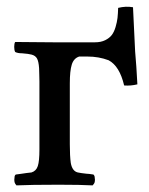

<svg xmlns="http://www.w3.org/2000/svg" viewBox="-20 -558 450 580"><path d="M99.1 -106V-312Q99.1 -320.8 98.6 -334Q98.1 -347.2 98.1 -352.1Q96.7 -372.6 91.8 -381.3Q86.9 -390.1 75.2 -393.1Q66.4 -395.5 46.9 -397Q33.7 -397 25.9 -400.9Q22.9 -406.2 22.9 -416.5Q22.9 -426.8 25.9 -431.2Q43 -431.2 81.1 -430.7Q119.1 -430.2 141.1 -430.2H267.1Q284.7 -430.2 297.6 -436.5Q310.5 -442.9 317.6 -452.1Q324.7 -461.4 329.1 -476.3Q333.5 -491.2 335 -503.9Q336.4 -516.6 336.9 -534.2Q360.4 -540 381.8 -536.1L388.2 -402.8Q392.1 -359.9 395 -303.2Q375 -298.3 355 -299.8Q341.3 -358.4 308.1 -376Q278.3 -387.2 244.1 -387.2H219.2Q202.6 -381.8 196.8 -362.8Q190.9 -343.8 190.9 -306.2V-122.1Q190.9 -86.9 193.8 -65.9Q198.2 -41 214.8 -37.1Q223.1 -35.2 241.2 -33.2Q247.6 -33.2 262.2 -30.8Q266.1 -26.9 266.1 -22Q267.6 -14.2 266.1 -7.8Q265.1 -3.4 259.8 2Q223.6 0 157.2 0Q71.8 0 29.8 2Q25.4 -2.4 23.9 -7.8Q22.5 -14.2 23.9 -22Q23.9 -28.3 27.8 -30.8Q33.7 -31.2 44.2 -33Q54.7 -34.7 59.1 -35.2Q61.5 -35.6 66.9 -36.1Q72.3 -36.6 75.2 -37.1Q89.4 -41.5 94.2 -56.4Q99.1 -71.3 99.1 -106Z"/></svg>

Font: Common Serif Medium
Style: Regular
Weight: 500
Designer: Philipp H. Poll, Khaled Hosny
Foundry: Stefan Peev, Context Ltd.
Version: Version 1.026